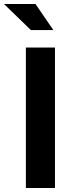

<svg xmlns="http://www.w3.org/2000/svg" viewBox="-66 -937 358 957"><path d="M63 0V-700H208V0ZM88 -787 -46 -917H111L200 -787Z"/></svg>

Font: Red Hat Display
Style: Bold
Weight: 700
Designer: Pentagram, MCKL
Foundry: Pentagram, MCKL
Version: Version 1.023; ttfautohint (v1.8.3)